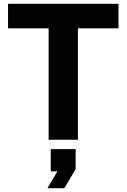

<svg xmlns="http://www.w3.org/2000/svg" viewBox="-20 -730 661 1003"><path d="M234 0V-582H22V-710H599V-582H387V0ZM228 253 280 165H245V49H375V154L316 253Z"/></svg>

Font: Geist
Style: Bold
Weight: 400
Designer: Basement.studio, Andrés Briganti, Mateo Zaragoza
Foundry: Basement.studio, Vercel, Andrés Briganti, Guido Ferreyra, Mateo Zaragoza
Version: Version 1.401